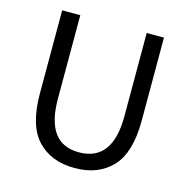

<svg xmlns="http://www.w3.org/2000/svg" viewBox="-100 -752 840 860"><g transform="rotate(15 320.0 -322.0)"><path d="M84 -271V-656H168V-269Q168 -61 320 -61Q476 -61 476 -269V-656H556V-271Q556 -122 492.5 -55Q429 12 320 12Q211 12 147.5 -55Q84 -122 84 -271Z"/></g></svg>

Font: RibengUni
Style: Regular
Weight: 400
Designer: (1) Dr. Andrew Glass (Senior Program Manager at Microsoft Corporation)
(2) Bivuti Chakma (Chakma Font Designer & Keyboar
Foundry: Bivuti Chakma
Version: Version 2.2022; Updated on: 03 June 2022; Friday